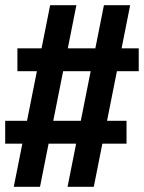

<svg xmlns="http://www.w3.org/2000/svg" viewBox="-27 -737 554 739"><path d="M26 -18 59 -184H-7V-272H77L115 -463H40V-551H133L166 -717H267L234 -551H340L373 -717H474L441 -551H507V-463H423L385 -272H460V-184H367L334 -18H233L266 -184H160L127 -18ZM284 -272 322 -463H216L178 -272Z"/></svg>

Font: iosevka_custom_sans_ss08 SmBd
Style: Regular
Weight: 600
Designer: Belleve Invis
Foundry: Belleve Invis
Version: Version 10.3.0; ttfautohint (v1.8.3)